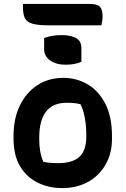

<svg xmlns="http://www.w3.org/2000/svg" viewBox="-20 -947 640 979"><path d="M303 -550Q370 -550 426 -517.5Q482 -485 516.5 -419Q551 -353 551 -253V-240Q551 -165 518.5 -108Q486 -51 429 -19.5Q372 12 296 12Q229 12 172.5 -15.5Q116 -43 82.5 -99Q49 -155 49 -241V-254Q49 -343 81.5 -409.5Q114 -476 171 -513Q228 -550 303 -550ZM320 -423Q180 -423 180 -244V-237Q180 -169 201 -122Q232 -115 276 -115Q350 -115 385 -147.5Q420 -180 420 -250V-257Q420 -354 391 -415Q367 -423 320 -423ZM205 -753Q243 -768 295 -768Q339 -768 367 -753.5Q395 -739 395 -701V-632Q361 -617 315 -617Q267 -617 236 -638.5Q205 -660 205 -697ZM97 -927H437Q475 -927 489 -913Q503 -899 503 -864Q503 -852 501 -839.5Q499 -827 497 -818H225Q172 -818 144 -826.5Q116 -835 106.5 -855.5Q97 -876 97 -910Z"/></svg>

Font: Recursive Sn Csl St
Style: Bold
Weight: 700
Version: Version 1.079;hotconv 1.0.112;makeotfexe 2.5.65598; ttfautoh